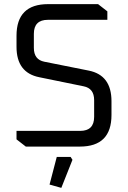

<svg xmlns="http://www.w3.org/2000/svg" viewBox="-20 -710 620 930"><path d="M60 -35V-76H368Q436 -76 436 -144V-225Q436 -282 385 -292L170 -336Q60 -358 60 -483V-537Q60 -690 213 -690H455L500 -655V-614H212Q144 -614 144 -546V-478Q144 -421 195 -411L410 -368Q520 -346 520 -220V-153Q520 0 367 0H105ZM220 184 255 50H322L331 64L277 200Z"/></svg>

Font: Oxanium ExtraLight
Style: Regular
Weight: 400
Version: Version 2.000